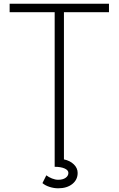

<svg xmlns="http://www.w3.org/2000/svg" viewBox="-20 -820 640 1036"><path d="M275 0V-800H325V0ZM32 -754V-800H568V-754ZM294 196Q271 196 247.5 188.5Q224 181 209 168L230 126Q243 136 260.5 143Q278 150 294 150Q319 150 334 139.5Q349 129 349 113Q349 98 328.5 89Q308 80 275 80V-5H325V40Q358 47 378.5 67Q399 87 399 113Q399 150 370 173Q341 196 294 196Z"/></svg>

Font: Victor Mono Thin
Style: Regular
Weight: 100
Monospace: yes
Designer: Rune Bjørnerås
Version: Version 1.561;gftools[0.9.30]